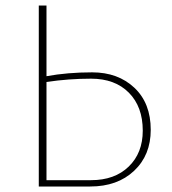

<svg xmlns="http://www.w3.org/2000/svg" viewBox="-20 -678 626 698"><path d="M315 -415Q409 -415 468.5 -359Q528 -303 528 -206Q528 -114 467.5 -57Q407 0 308 0H121V-658H149V-401Q226 -415 315 -415ZM311 -23Q397 -23 448 -72.5Q499 -122 499 -203Q499 -290 448.5 -341Q398 -392 311 -392Q230 -392 149 -380V-23Z"/></svg>

Font: EauTestInfant Extralight
Style: Regular
Weight: 250
Designer: Christian Thalmann (Catharsis Fonts)
Version: Version 0.001;PS 000.001;hotconv 1.0.88;makeotf.lib2.5.64775